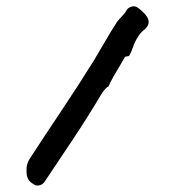

<svg xmlns="http://www.w3.org/2000/svg" viewBox="-20 -562 528 600"><path d="M444 -488Q441 -477 429.5 -468Q418 -459 410 -445Q401 -431 396 -416Q391 -401 385 -390Q383 -386 378 -386Q372 -386 370 -383Q358 -362 346.5 -343Q335 -324 324 -303Q323 -300 321.5 -297Q320 -294 318 -291Q316 -290 315 -290Q307 -283 300 -273Q256 -199 210.5 -130.5Q165 -62 118 8Q111 16 101.5 17.5Q92 19 84 13L81 11Q63 0 63 -24V-29Q62 -37 64.5 -46.5Q67 -56 71 -63Q119 -137 172 -216Q225 -295 274 -374Q291 -402 309 -433.5Q327 -465 346 -494Q353 -503 362 -512Q371 -521 376 -531Q382 -539 391.5 -541.5Q401 -544 409 -539Q424 -529 435.5 -515Q447 -501 444 -488Z"/></svg>

Font: Slackside One
Style: Regular
Weight: 400
Version: Version 1.000